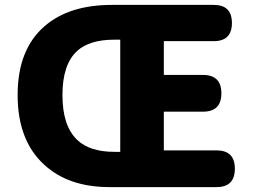

<svg xmlns="http://www.w3.org/2000/svg" viewBox="-20 -764 1040 784"><path d="M427 0Q260 0 161 -91Q52 -190 52 -376Q52 -562 162 -657Q262 -744 437 -744H853Q927 -744 927 -670Q927 -596 853 -596H649V-458H809Q884 -458 884 -383Q884 -308 809 -308H649V-150H864Q939 -150 939 -75Q939 0 864 0H683ZM447 -144H471V-373V-602H447Q346 -602 295 -556Q235 -501 235 -376Q235 -250 295 -193Q346 -144 447 -144Z"/></svg>

Font: GenSenRounded TW H
Style: Regular
Weight: 900
Version: Version 1.501;PS 1;hotconv 16.6.51;makeotf.lib2.5.65220